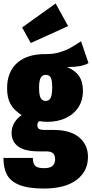

<svg xmlns="http://www.w3.org/2000/svg" viewBox="-35 -864 532 1111"><path d="M477 -499Q440 -476 353 -476Q401 -456 423 -423Q445 -390 445 -336Q445 -285 420 -245Q395 -205 348 -182Q301 -159 238 -159Q217 -159 193 -163Q181 -156 181 -140Q181 -125 190 -118.5Q199 -112 226 -112H277Q371 -112 422.5 -69.5Q474 -27 474 44Q474 128 407.5 177.5Q341 227 219 227Q127 227 75.5 205.5Q24 184 4.5 145.5Q-15 107 -15 50H155Q155 81 168 95Q181 109 220 109Q256 109 270 95Q284 81 284 57Q284 34 272 23Q260 12 233 12H191Q108 12 70 -16.5Q32 -45 32 -95Q32 -127 48 -153.5Q64 -180 90 -198Q45 -227 25.5 -262.5Q6 -298 6 -353Q6 -449 65.5 -501Q125 -553 234 -551Q274 -551 308.5 -561Q343 -571 368.5 -585Q394 -599 434 -625ZM191 -357Q191 -313 200.5 -296.5Q210 -280 229 -280Q249 -280 258 -297.5Q267 -315 267 -360Q267 -401 258 -416Q249 -431 230 -431Q211 -431 201 -414.5Q191 -398 191 -357ZM287 -844 359 -713 143 -615 93 -705Z"/></svg>

Font: Fira Sans Extra Condensed Black
Style: Regular
Weight: 900
Width: 1
Designer: Carrois Corporate & Edenspiekermann AG
Foundry: Carrois Corporate GbR & Edenspiekermann AG
Version: Version 4.203